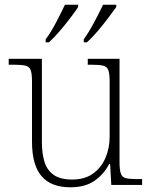

<svg xmlns="http://www.w3.org/2000/svg" viewBox="-20 -786 645 816"><path d="M279 10Q197 10 156.5 -37.5Q116 -85 116 -184V-439Q116 -472 110.5 -487.5Q105 -503 88 -507Q71 -511 38 -511H17V-536H158V-183Q158 -136 168.5 -100Q179 -64 207 -43.5Q235 -23 287 -23Q340 -23 375 -48Q410 -73 428 -114.5Q446 -156 446 -205V-438Q446 -472 440.5 -487.5Q435 -503 418 -507Q401 -511 368 -511H353V-536H488V-97Q488 -64 493.5 -48.5Q499 -33 514 -29Q529 -25 558 -25H584V0H453L448 -89H444Q422 -46 382 -18Q342 10 279 10ZM336 -619Q357 -648 379.5 -690Q402 -732 418 -766H474V-756Q462 -739 440.5 -710.5Q419 -682 394.5 -653Q370 -624 349 -606H336ZM174 -619Q196 -648 218 -690Q240 -732 256 -766H312V-756Q301 -739 279.5 -710.5Q258 -682 233 -653Q208 -624 188 -606H174Z"/></svg>

Font: Noto Serif Malayalam ExtraLight
Style: Regular
Weight: 200
Designer: Indian type Foundry, Jelle Bosma, Monotype Design Team
Foundry: Monotype Imaging Inc.
Version: Version 2.104; ttfautohint (v1.8.4.7-5d5b)